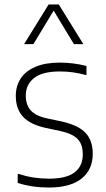

<svg xmlns="http://www.w3.org/2000/svg" viewBox="-20 -828 473 857"><path d="M59 -11.5V-52.5Q98 -40.5 131 -35.5Q164 -30.5 199 -30.5Q275.5 -30.5 312.5 -58.2Q349.5 -86 349.5 -139Q349.5 -183.5 326.8 -207.2Q304 -231 250.5 -243L184 -257Q113 -273 81.8 -308Q50.5 -343 50.5 -400Q50.5 -443.5 72 -477Q93.5 -510.5 137.5 -529.5Q181.5 -548.5 246 -548.5Q308.5 -548.5 366 -533.5V-492.5Q333 -501.5 305.5 -505.2Q278 -509 246.5 -509Q168.5 -509 131.8 -479.5Q95 -450 95 -401.5Q95 -360.5 117 -335.5Q139 -310.5 190.5 -299.5L256.5 -285.5Q331 -268.5 362.5 -234.2Q394 -200 394 -142Q394 -70.5 344 -30.8Q294 9 198 9Q122.5 9 59 -11.5ZM352 -631H310L219.5 -780.5L129 -631H87.5L197 -808H242.5Z"/></svg>

Font: Encode Sans ExtraLight
Style: Regular
Weight: 275
Designer: Multiple Designers
Foundry: Impallari Type
Version: Version 2.000